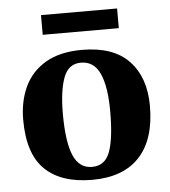

<svg xmlns="http://www.w3.org/2000/svg" viewBox="-49 -674 645 729"><g transform="rotate(-5 274.0 -310.0)"><path d="M274 10Q156 10 94 -50Q32 -110 32 -240Q32 -310 58 -365.5Q84 -421 138.5 -453Q193 -485 277 -485Q397 -485 456.5 -422Q516 -359 516 -251Q516 -123 454 -56.5Q392 10 274 10ZM277 -39Q327 -39 345.5 -89.5Q364 -140 364 -243Q364 -337 341.5 -387Q319 -437 269 -437Q221 -437 202.5 -386.5Q184 -336 184 -250Q184 -143 206 -91Q228 -39 277 -39ZM424 -555H134V-630H424Z"/></g></svg>

Font: STIX Two Text
Style: Bold
Weight: 700
Designer: Ross Mills, John Hudson & Paul Hanslow, Tiro Typeworks Ltd; with prior portions MicroPress Inc., and Coen Hoffman.
Foundry: Tiro Typeworks Ltd
Version: Version 2.13 b171